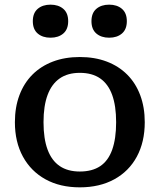

<svg xmlns="http://www.w3.org/2000/svg" viewBox="-20 -793 686 825"><path d="M602 -268Q602 -183 568 -120Q534 -57 471 -22.5Q408 12 323 12Q238 12 175.5 -22.5Q113 -57 78.5 -120Q44 -183 44 -268Q44 -332 63.5 -384Q83 -436 119.5 -472.5Q156 -509 207.5 -528.5Q259 -548 323 -548Q387 -548 438.5 -528.5Q490 -509 526.5 -472.5Q563 -436 582.5 -384Q602 -332 602 -268ZM167 -268Q167 -197 184.5 -150Q202 -103 236.5 -79.5Q271 -56 323 -56Q376 -56 410.5 -79Q445 -102 462 -149.5Q479 -197 479 -268Q479 -338 462 -385Q445 -432 410.5 -456Q376 -480 323 -480Q271 -480 236.5 -456Q202 -432 184.5 -385Q167 -338 167 -268ZM273 -702Q273 -667 252 -649Q231 -631 197 -631Q163 -631 142 -649Q121 -667 121 -702Q121 -737 142 -755Q163 -773 197 -773Q231 -773 252 -755Q273 -737 273 -702ZM525 -702Q525 -667 504 -649Q483 -631 449 -631Q415 -631 394 -649Q373 -667 373 -702Q373 -737 394 -755Q415 -773 449 -773Q483 -773 504 -755Q525 -737 525 -702Z"/></svg>

Font: Roboto Serif 20pt Medium
Style: Regular
Weight: 500
Version: Version 1.008